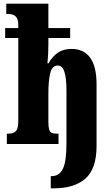

<svg xmlns="http://www.w3.org/2000/svg" viewBox="-20 -780 607 1040"><path d="M255 174H260Q301 174 320.5 134.5Q340 95 340 -3V-290Q340 -356 329 -390.5Q318 -425 293 -425Q262 -425 252 -383.5Q242 -342 242 -271V-121Q242 -93 246 -79Q250 -65 260 -60.5Q270 -56 289 -56H297V0H17V-56H25Q53 -56 66 -69.5Q79 -83 79 -124V-574H8V-628H79V-645Q79 -678 65 -691Q51 -704 26 -704H14V-760H242V-628H360V-574H242V-535Q242 -490 237 -437H243Q264 -475 294 -495Q324 -515 368 -515Q433 -515 468 -468Q503 -421 503 -323V10Q503 135 442.5 187.5Q382 240 274 240H255Z"/></svg>

Font: Noto Serif CondBlack
Style: Regular
Weight: 900
Width: 3
Designer: Monotype Design Team
Foundry: Monotype Imaging Inc.
Version: Version 1.001